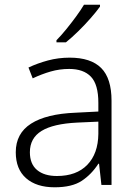

<svg xmlns="http://www.w3.org/2000/svg" viewBox="-20 -786 576 816"><path d="M276 -541Q366 -541 410 -497Q454 -453 454 -358V0H411L401 -90H398Q369 -45 327.5 -17.5Q286 10 212 10Q135 10 91 -28.5Q47 -67 47 -139Q47 -219 112 -260.5Q177 -302 301 -307L398 -312V-349Q398 -427 366.5 -460Q335 -493 274 -493Q233 -493 195 -482Q157 -471 119 -453L101 -499Q139 -517 183.5 -529Q228 -541 276 -541ZM308 -265Q206 -260 156.5 -229.5Q107 -199 107 -139Q107 -89 137.5 -63.5Q168 -38 222 -38Q305 -38 351 -85.5Q397 -133 398 -217V-269ZM405 -758Q390 -737 365.5 -709Q341 -681 313 -653.5Q285 -626 260 -606H220V-615Q239 -634 261 -661Q283 -688 303.5 -716Q324 -744 337 -766H405Z"/></svg>

Font: Noto Sans Arabic Light
Style: Regular
Weight: 300
Designer: Monotype Design Team, Nadine Chahine, Nizar Qandah and Khaled Hosny
Foundry: Monotype Imaging Inc.
Version: Version 2.012; ttfautohint (v1.8.4.7-5d5b)